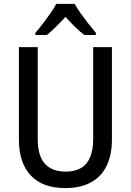

<svg xmlns="http://www.w3.org/2000/svg" viewBox="-20 -956 672 986"><path d="M554.7 -713.9V-239.3Q554.7 -160.6 527.8 -105Q501 -49.3 447.8 -19.8Q394.5 9.8 314.9 9.8Q198.7 9.8 137.9 -54.9Q77.1 -119.6 77.1 -239.3V-713.9H173.8V-241.7Q173.8 -156.2 210.2 -115.5Q246.6 -74.7 317.4 -74.7Q365.2 -74.7 396.5 -93.3Q427.7 -111.8 443.1 -149.2Q458.5 -186.5 458.5 -242.2V-713.9ZM363.8 -936Q375.5 -914.1 394.5 -887.2Q413.6 -860.4 434.3 -834Q455.1 -807.6 472.2 -787.6V-776.4H413.1Q389.6 -793.9 365 -818.1Q340.3 -842.3 316.4 -869.1Q292 -842.8 267.1 -818.1Q242.2 -793.5 220.7 -776.4H161.6V-787.6Q179.7 -808.1 200.2 -834.7Q220.7 -861.3 239.3 -887.9Q257.8 -914.6 269 -936Z"/></svg>

Font: Open Sans SemiCondensed Medium
Style: Regular
Weight: 500
Width: 4
Designer: Monotype Design Team
Foundry: Monotype Imaging Inc.
Version: Version 3.000